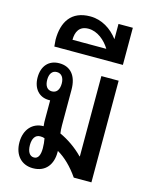

<svg xmlns="http://www.w3.org/2000/svg" viewBox="-125 -921 792 1009"><g transform="rotate(15 271.0 -416.5)"><path d="M257 -105C257 -108 257 -111 257 -114C299 -90 338 -52 374 0H470V-553H376V-116H374C336 -155 290 -186 246 -206C244 -219 243 -233 243 -250V-443C243 -520 206 -561 146 -561C88 -561 54 -521 54 -460C54 -399 89 -360 142 -360H149V-266C149 -249 149 -234 151 -220H150C91 -220 50 -175 50 -106C50 -36 91 8 153 8C225 8 257 -44 257 -105ZM145 -408C119 -408 106 -429 106 -461C106 -492 119 -513 145 -513C171 -513 185 -492 185 -461C185 -428 171 -408 145 -408ZM144 -48C120 -48 107 -71 107 -106C107 -140 120 -164 148 -164C158 -164 165 -163 172 -160C175 -144 177 -126 177 -107C177 -72 168 -48 144 -48Z M97 -639H470V-841H392V-758C355 -807 302 -841 239 -841C136 -841 94 -772 94 -676ZM180 -698C180 -740 196 -776 247 -776C296 -776 339 -739 364 -698Z"/></g></svg>

Font: Noto Sans Thai Looped Condensed Medium
Style: Regular
Weight: 500
Width: 3
Designer: Sasikarn Vongin, Ben Mitchell
Foundry: The Fontpad Ltd
Version: Version 1.001